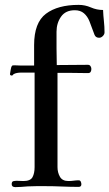

<svg xmlns="http://www.w3.org/2000/svg" viewBox="-20 -766 449 788"><path d="M409 -633Q409 -625 402 -618Q395 -611 387 -611Q373 -611 368 -623Q363 -637 357.5 -651Q352 -665 347 -679Q339 -699 324.5 -711.5Q310 -724 287 -724Q249 -724 230.5 -697.5Q212 -671 212 -636Q212 -602 212 -568Q212 -534 213 -499Q245 -499 277 -499.5Q309 -500 341 -500Q348 -500 351.5 -494.5Q355 -489 355 -483Q355 -476 352 -471Q349 -466 341 -466Q321 -466 301 -466.5Q281 -467 261 -467H216V-80Q216 -58 226 -40.5Q236 -23 261 -23Q272 -23 282.5 -24.5Q293 -26 303 -26Q309 -26 311.5 -20.5Q314 -15 314 -10Q314 1 303 1Q269 1 234.5 -0.5Q200 -2 166 -2Q147 -2 129 -2Q111 -2 93 -1Q80 0 68 1Q56 2 43 2Q28 2 28 -10Q28 -21 35 -22.5Q42 -24 49 -24Q56 -24 62.5 -23.5Q69 -23 76 -23Q105 -23 113.5 -39Q122 -55 122 -80V-468H65Q58 -468 49.5 -466.5Q41 -465 35 -461Q34 -460 32.5 -458Q31 -456 29 -456Q21 -456 21 -462Q21 -464 23.5 -477.5Q26 -491 27 -492Q29 -497 32 -497.5Q35 -498 39 -498Q46 -498 52 -497.5Q58 -497 65 -497H120Q120 -518 120 -539Q120 -560 120 -581Q120 -673 168.5 -709.5Q217 -746 303 -746Q329 -746 353 -735.5Q377 -725 403 -725Q404 -702 406.5 -679Q409 -656 409 -633Z"/></svg>

Font: Kaisei Opti
Style: Regular
Weight: 400
Designer: Font-Kai, 金井和夫
Foundry: KAZUO KANAI
Version: Version 5.003